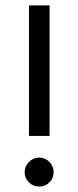

<svg xmlns="http://www.w3.org/2000/svg" viewBox="-20 -680 288 709"><path d="M163 -178H87V-660H163ZM125 9Q103 9 87 -6.5Q71 -22 71 -44Q71 -66 87 -82Q103 -98 125 -98Q147 -98 162.5 -82Q178 -66 178 -44Q178 -22 162.5 -6.5Q147 9 125 9Z"/></svg>

Font: Nata Sans
Style: Regular
Weight: 400
Designer: Daniel Uzquiano Cruz
Version: Version 1.001